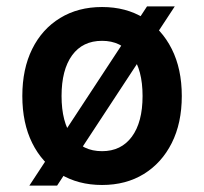

<svg xmlns="http://www.w3.org/2000/svg" viewBox="-20 -568 640 602"><path d="M300 12Q225 12 168.5 -22.5Q112 -57 81 -119.5Q50 -182 50 -267Q50 -352 81 -414.5Q112 -477 168.5 -511.5Q225 -546 300 -546Q375 -546 431 -511.5Q487 -477 518.5 -414.5Q550 -352 550 -267Q550 -182 518.5 -119.5Q487 -57 431 -22.5Q375 12 300 12ZM300 -94Q360 -94 393.5 -139.5Q427 -185 427 -267Q427 -349 393.5 -394.5Q360 -440 300 -440Q239 -440 206 -394.5Q173 -349 173 -267Q173 -185 206 -139.5Q239 -94 300 -94ZM72 14 441 -548H528L159 14Z"/></svg>

Font: Geist Mono SemiBold
Style: Regular
Weight: 600
Monospace: yes
Designer: Basement.studio, Andrés Briganti, Mateo Zaragoza
Foundry: Basement.studio, Vercel, Andrés Briganti, Guido Ferreyra, Mateo Zaragoza
Version: Version 1.500; ttfautohint (v1.8.4.7-5d5b)